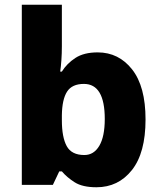

<svg xmlns="http://www.w3.org/2000/svg" viewBox="-20 -780 678 810"><path d="M241 -585Q241 -555 239 -526.5Q237 -498 234 -478H241Q262 -512 298 -535.5Q334 -559 392 -559Q481 -559 537.5 -487Q594 -415 594 -276Q594 -135 536.5 -62.5Q479 10 387 10Q328 10 295 -11Q262 -32 241 -57H230L203 0H72V-760H241ZM334 -426Q284 -426 263 -393.5Q242 -361 241 -294V-273Q241 -201 261.5 -163.5Q282 -126 336 -126Q376 -126 399 -165Q422 -204 422 -278Q422 -426 334 -426Z"/></svg>

Font: Noto Sans Gurmukhi UI ExtraBold
Style: Regular
Weight: 800
Designer: Jelle Bosma - Monotype Design Team
Foundry: Monotype Imaging Inc.
Version: Version 2.004; ttfautohint (v1.8.4.7-5d5b)